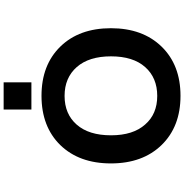

<svg xmlns="http://www.w3.org/2000/svg" viewBox="1 -987 998 1040"><g transform="rotate(-90 500.0 -467.0)"><path d="M345.7 -179.7Q402.3 -114.3 500.5 -114.3Q598.6 -114.3 656.7 -179.7Q714.8 -245.1 714.8 -364.7Q714.8 -484.4 656.7 -550.3Q598.6 -616.2 500.5 -616.2Q402.3 -616.2 344.7 -550.3Q287.1 -484.4 287.1 -364.7Q287.1 -245.1 345.7 -179.7ZM234.4 -639.6Q334 -741.2 501 -741.2Q668 -741.2 767.6 -639.2Q867.2 -537.1 867.2 -365.2Q867.2 -193.4 767.6 -90.8Q668 11.7 501 11.7Q334 11.7 234.4 -90.8Q134.8 -193.4 134.8 -365.2Q134.8 -537.1 234.4 -639.6ZM426.8 -795.9V-946.3H574.2V-795.9Z"/></g></svg>

Font: Gen Shin Gothic Monospace Bold
Style: Bold
Weight: 700
Designer: [Source Han Sans]
Ryoko NISHIZUKA  (kana & ideographs); Paul D. Hunt (Latin, Greek & Cyrillic); Wenlong ZHANG  (bopomofo
Version: Version 1.002.20150607